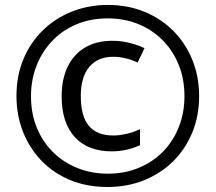

<svg xmlns="http://www.w3.org/2000/svg" viewBox="-20 -744 869 774"><path d="M413.1 9.8Q329.1 9.8 261.2 -18.8Q193.4 -47.4 145.5 -97.9Q97.7 -148.4 72 -214.6Q46.4 -280.8 46.4 -356.9Q46.4 -439 74.7 -506.3Q103 -573.7 153.6 -622.6Q204.1 -671.4 271 -697.8Q337.9 -724.1 415 -724.1Q496.1 -724.1 563.5 -696Q630.9 -668 679.9 -618.2Q729 -568.4 755.9 -501.2Q782.7 -434.1 782.7 -356.4Q782.7 -276.9 755.1 -209.7Q727.5 -142.6 677.7 -93.5Q627.9 -44.4 560.5 -17.3Q493.2 9.8 413.1 9.8ZM430.2 -133.8Q334.5 -133.8 281.5 -191.4Q228.5 -249 228.5 -355.5Q228.5 -424.8 252.9 -475.1Q277.3 -525.4 323 -552.5Q368.7 -579.6 432.6 -579.6Q466.3 -579.6 498.8 -572Q531.2 -564.5 562.5 -549.8L534.7 -491.7Q509.3 -503.9 484.4 -509.5Q459.5 -515.1 436 -515.1Q374.5 -515.1 340.1 -474.4Q305.7 -433.6 305.7 -356.9Q305.7 -274.9 338.6 -236.3Q371.6 -197.8 436 -197.8Q460.9 -197.8 488.8 -204.1Q516.6 -210.4 544.4 -223.1V-158.7Q517.6 -146.5 488.8 -140.1Q460 -133.8 430.2 -133.8ZM415 -43.9Q483.9 -43.9 540.5 -67.9Q597.2 -91.8 638.2 -134Q679.2 -176.3 701.4 -233.2Q723.6 -290 723.6 -356.4Q723.6 -425.3 700.4 -482.7Q677.2 -540 635.5 -582Q593.8 -624 537.4 -647Q481 -669.9 414.6 -669.9Q345.2 -669.9 288.3 -646Q231.4 -622.1 190.7 -579.3Q149.9 -536.6 127.4 -479.5Q105 -422.4 105 -356.4Q105 -286.1 128.4 -229Q151.9 -171.9 194.1 -130.4Q236.3 -88.9 292.7 -66.4Q349.1 -43.9 415 -43.9Z"/></svg>

Font: Open Sans Condensed Medium
Style: Italic
Weight: 500
Width: 3
Italic angle: -12°
Designer: Monotype Design Team
Foundry: Monotype Imaging Inc.
Version: Version 3.000